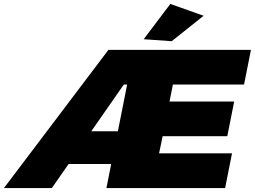

<svg xmlns="http://www.w3.org/2000/svg" viewBox="-85 -954 1293 974"><path d="M792 -525 775 -439H1103L1068 -263H740L722 -176H1092L1057 0H455L479 -122H263L178 0H-65L465 -701H1188L1153 -525ZM513 -288 560 -525H543L378 -288ZM779 -934 948 -874 786 -745 644 -755Z"/></svg>

Font: Gontserrat Black
Style: Italic
Weight: 900
Italic angle: -11.3°
Designer: Julieta Ulanovsky
Foundry: Julieta Ulanovsky
Version: Version 6.001